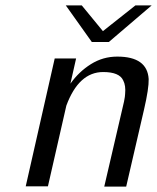

<svg xmlns="http://www.w3.org/2000/svg" viewBox="-20 -688 580 709"><path d="M223 -668H282L360 -573L480 -668H540L382 -533H319ZM75 0 182 -472H261L240 -379Q271 -423 315.5 -451Q360 -479 413 -479Q524 -479 529 -396Q530 -362 512 -284L446 1H365L438 -313Q442 -333 442 -341Q445 -372 435 -391Q421 -422 361 -422Q271 -422 225 -298L157 0Z"/></svg>

Font: Coval
Style: Light Italic
Weight: 300
Foundry: Context Ltd
Version: Version 001.000